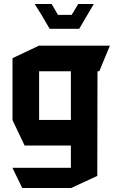

<svg xmlns="http://www.w3.org/2000/svg" viewBox="-20 -744 578 967"><path d="M92 203 43 102V101H337V-11H104L43 -139V-451L176 -514H533V-513L480 -385H471L470 142L338 203ZM177 -385V-140H337V-385ZM341 -669 374 -724H452V-723L420 -669L379 -599H230L189 -669L156 -722V-724H240L272 -669Z"/></svg>

Font: Foldit Thin SemiBold
Style: Regular
Weight: 600
Version: Version 1.003